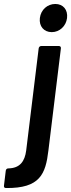

<svg xmlns="http://www.w3.org/2000/svg" viewBox="-117 -743 359 968"><path d="M144 -581C183 -581 216 -611 221 -652C226 -694 201 -723 162 -723C122 -723 89 -694 84 -652C79 -611 104 -581 144 -581ZM-87 205C85 207 113 134 127 16L190 -499C191 -506 187 -511 180 -511H91C84 -511 79 -506 78 -499L15 16C8 70 -16 105 -75 106C-83 106 -87 111 -88 118L-97 193C-98 200 -95 205 -87 205Z"/></svg>

Font: Barlow Condensed SemiBold
Style: Italic
Weight: 600
Width: 3
Italic angle: -7°
Designer: Jeremy Tribby
Foundry: Tribby Type
Version: Version 1.422;hotconv 1.0.109;makeotfexe 2.5.65596